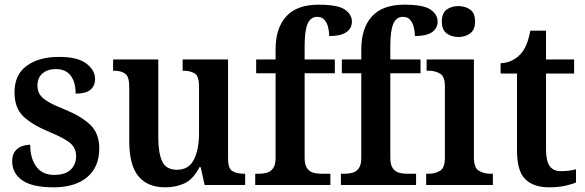

<svg xmlns="http://www.w3.org/2000/svg" viewBox="-20 -790 2500 820"><path d="M209 10Q118 10 75 -20Q32 -50 32 -101Q32 -129 44.5 -144.5Q57 -160 75 -166Q93 -172 109 -172Q109 -114 135 -78.5Q161 -43 211 -43Q259 -43 282 -65.5Q305 -88 305 -122Q305 -157 281 -178Q257 -199 194 -225Q117 -257 79.5 -293Q42 -329 42 -396Q42 -471 94 -509Q146 -547 232 -547Q312 -547 349 -518.5Q386 -490 386 -453Q386 -423 366 -406.5Q346 -390 303 -390Q303 -440 281.5 -467.5Q260 -495 219 -495Q183 -495 161.5 -476.5Q140 -458 140 -425Q140 -401 151 -385Q162 -369 188 -354Q214 -339 260 -321Q328 -293 366 -256.5Q404 -220 404 -156Q404 -77 352.5 -33.5Q301 10 209 10Z M686 10Q610 10 571 -37.5Q532 -85 532 -187V-419Q532 -462 515 -475Q498 -488 466 -488H463V-536H656V-204Q656 -137 672.5 -101Q689 -65 736 -65Q786 -65 808 -108Q830 -151 830 -222V-420Q830 -466 810.5 -477Q791 -488 763 -488H760V-536H954V-113Q954 -69 973.5 -58.5Q993 -48 1021 -48H1027V0H854L837 -76H832Q805 -24 768 -7Q731 10 686 10Z M1070 0V-48H1088Q1104 -48 1120 -52.5Q1136 -57 1146.5 -71.5Q1157 -86 1157 -116V-477H1074V-536H1157V-579Q1157 -670 1202.5 -720Q1248 -770 1340 -770Q1423 -770 1453 -749Q1483 -728 1483 -698Q1483 -669 1459 -652.5Q1435 -636 1386 -636Q1386 -654 1381.5 -673Q1377 -692 1366 -705Q1355 -718 1335 -718Q1306 -718 1293.5 -688Q1281 -658 1281 -593V-536H1410V-477H1281V-116Q1281 -86 1291.5 -71.5Q1302 -57 1318 -52.5Q1334 -48 1350 -48H1391V0Z M1436 0V-48H1454Q1470 -48 1486 -52.5Q1502 -57 1512.5 -71.5Q1523 -86 1523 -116V-477H1440V-536H1523V-579Q1523 -670 1568.5 -720Q1614 -770 1706 -770Q1789 -770 1819 -749Q1849 -728 1849 -698Q1849 -669 1825 -652.5Q1801 -636 1752 -636Q1752 -654 1747.5 -673Q1743 -692 1732 -705Q1721 -718 1701 -718Q1672 -718 1659.5 -688Q1647 -658 1647 -593V-536H1776V-477H1647V-116Q1647 -86 1657.5 -71.5Q1668 -57 1684 -52.5Q1700 -48 1716 -48H1757V0Z M1938 -632Q1908 -632 1887.5 -647.5Q1867 -663 1867 -698Q1867 -734 1887.5 -749Q1908 -764 1938 -764Q1967 -764 1988 -749Q2009 -734 2009 -698Q2009 -663 1988 -647.5Q1967 -632 1938 -632ZM1800 0V-48H1811Q1837 -48 1858.5 -60Q1880 -72 1880 -115V-422Q1880 -464 1859 -476Q1838 -488 1812 -488H1802V-536H2004V-118Q2004 -73 2025.5 -60.5Q2047 -48 2073 -48H2085V0Z M2325 10Q2259 10 2223.5 -24.5Q2188 -59 2188 -147V-476H2118V-520Q2145 -521 2167 -532Q2189 -543 2203 -559Q2218 -575 2228 -599Q2238 -623 2245 -659H2312V-536H2432V-476H2312V-152Q2312 -103 2327.5 -81Q2343 -59 2375 -59Q2393 -59 2409 -61Q2425 -63 2440 -67V-11Q2426 -4 2395.5 3Q2365 10 2325 10Z"/></svg>

Font: Noto Serif Tamil SemiCondensed SemiBold
Style: Regular
Weight: 600
Width: 4
Designer: Indian Type Foundry, Tom Grace, and the Monotype Design Team
Foundry: Monotype Imaging Inc.
Version: Version 2.004; ttfautohint (v1.8.4.7-5d5b)